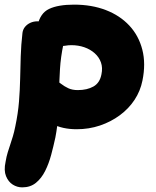

<svg xmlns="http://www.w3.org/2000/svg" viewBox="-42 -548 672 829"><path d="M289 10Q227 10 183 -13.5Q139 -37 118.5 -76Q98 -115 107 -161Q111 -180 129 -196Q147 -212 165 -212Q182 -212 195.5 -204Q209 -196 222.5 -185.5Q236 -175 253 -167Q270 -159 294 -159Q334 -159 361.5 -174.5Q389 -190 396 -227Q402 -255 394 -278Q386 -301 367 -318Q348 -335 322 -344Q296 -353 266 -353Q253 -353 239 -350.5Q225 -348 197 -348Q174 -348 155 -360Q136 -372 125.5 -392.5Q115 -413 120 -437Q131 -491 170 -509.5Q209 -528 278 -528Q354 -528 415 -504.5Q476 -481 516.5 -437.5Q557 -394 572.5 -333.5Q588 -273 573 -200Q564 -155 539 -117Q514 -79 475.5 -50.5Q437 -22 389.5 -6Q342 10 289 10ZM54 261Q32 261 13 249Q-6 237 -16 212.5Q-26 188 -18 151Q-14 127 -8.5 109.5Q-3 92 2.5 75.5Q8 59 13.5 41Q19 23 24 -2Q36 -59 40 -109.5Q44 -160 45 -208Q46 -256 47.5 -305Q49 -354 55 -406Q57 -421 66 -432Q75 -443 89 -449.5Q103 -456 120 -456Q152 -456 179.5 -442.5Q207 -429 222 -407Q237 -385 232 -358Q220 -301 217 -250Q214 -199 213 -151Q212 -103 209.5 -54.5Q207 -6 197 46Q189 83 179 120.5Q169 158 153 190Q137 222 113 241.5Q89 261 54 261Z"/></svg>

Font: Shantell Sans ExtraBold
Style: Italic
Weight: 800
Italic angle: -11°
Designer: Stephen Nixon, Anya Danilova, Shantell Martin
Foundry: Arrow Type
Version: Version 1.011;[c5ecc13dd]